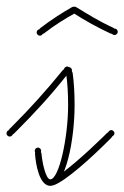

<svg xmlns="http://www.w3.org/2000/svg" viewBox="-30 -522 383 592"><path d="M125 51C173 51 200 -92 200 -198C200 -234 198 -269 194 -297C193 -303 188 -306 182 -305C176 -304 173 -300 174 -294C178 -267 180 -234 180 -198C180 -97 152 31 125 31C111 31 100 -22 98 -48C97 -54 94 -57 88 -57H87C81 -57 77 -54 78 -47C80 -17 91 51 125 51ZM0 -101C6 -101 10 -106 10 -111C10 -116 6 -121 0 -121C-6 -121 -10 -116 -10 -111C-10 -106 -6 -101 0 -101ZM87 -47C92 -47 97 -52 97 -57C97 -62 92 -67 87 -67C82 -67 77 -62 77 -57C77 -52 82 -47 87 -47ZM136 49C174 35 252 -36 303 -87L313 -97C318 -102 318 -106 313 -111C308 -116 304 -116 299 -111L289 -101C238 -51 163 16 134 28C128 31 125 34 125 40V41C125 47 129 51 136 49ZM0 -111C5 -106 10 -106 14 -111L24 -121C75 -172 127 -228 178 -293C183 -298 182 -303 177 -307C172 -311 167 -310 163 -305C111 -241 61 -186 10 -135L0 -125C-5 -120 -5 -116 0 -111ZM313 -101C318 -101 323 -106 323 -111C323 -116 318 -121 313 -121C308 -121 303 -116 303 -111C303 -106 308 -101 313 -101ZM177 -297C182 -297 187 -302 187 -307C187 -312 182 -317 177 -317C172 -317 167 -312 167 -307C167 -302 172 -297 177 -297ZM177 -297C182 -297 187 -302 187 -307C187 -312 182 -317 177 -317C172 -317 167 -312 167 -307C167 -302 172 -297 177 -297ZM182 -295C188 -295 192 -300 192 -305C192 -310 188 -315 182 -315C176 -315 172 -310 172 -305C172 -300 176 -295 182 -295ZM182 -295C188 -295 192 -300 192 -305C192 -310 188 -315 182 -315C176 -315 172 -310 172 -305C172 -300 176 -295 182 -295ZM176 -297C178 -296 180 -299 182 -305C184 -311 185 -315 183 -316C182 -316 180 -313 177 -307C174 -301 174 -297 176 -297ZM93 -412C98 -412 103 -416 103 -422C103 -428 98 -432 93 -432C88 -432 83 -428 83 -422C83 -416 88 -412 93 -412ZM310 -419C316 -416 320 -418 323 -424C326 -430 324 -434 318 -437C276 -456 238 -480 205 -500C201 -502 197 -502 192 -500C164 -484 129 -462 95 -436C90 -432 89 -427 93 -422C97 -417 102 -416 107 -420C139 -445 172 -465 199 -480C230 -460 269 -438 310 -419ZM323 -414C328 -414 333 -418 333 -424C333 -430 328 -434 323 -434C318 -434 313 -430 313 -424C313 -418 318 -414 323 -414Z"/></svg>

Font: Mistral SingleLine Outline
Style: Regular
Weight: 300
Designer: François Chastanet, Élisa Garzelli, Anais Alves, Morgane Autin
Foundry: institut supérieur des arts et du design Toulouse / isdaT
Version: Version 1.000;Glyphs 3.3 (3337)